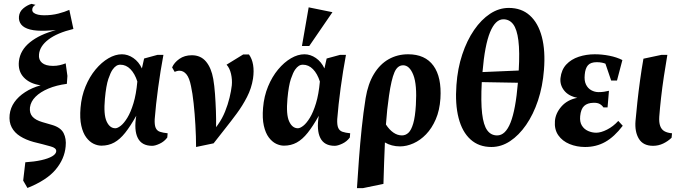

<svg xmlns="http://www.w3.org/2000/svg" viewBox="-20 -746 3523 994"><path d="M122.1 227.1 100 188.9 111.1 94.1Q158.5 91.1 194 83.1Q229.5 75.1 249.8 63.3Q270 51.4 271.1 37.1Q272.3 19.9 242 11.9Q220.4 5.7 198.3 0.1Q176.1 -5.5 153.9 -11Q113.9 -22 84.4 -40.6Q55 -59.1 40.5 -86.8Q26 -114.5 29.9 -152Q34 -188 54.6 -217.1Q75.1 -246.3 109.8 -268.8Q144.4 -291.4 190.3 -304.4Q133.8 -312.6 103.1 -345.3Q72.4 -377.9 77.9 -428.9Q84.4 -486 135.1 -527.1Q185.9 -568.1 269.4 -590L219.1 -587.1Q167.1 -585 135.4 -593.3Q103.8 -601.6 89.9 -619Q76.1 -636.4 78.1 -660.1Q80.5 -685.6 100.2 -702.3Q119.9 -719 143.1 -726L163.9 -720.9Q155.9 -716.5 151.4 -710.5Q146.9 -704.5 146.9 -694.7Q146.9 -685.6 155.3 -679.2Q163.7 -672.9 177.7 -669.9Q191.7 -666.9 208.1 -666.9Q248.4 -666.9 281.7 -675.6Q315 -684.2 338.9 -694.9L360 -596.1Q276.2 -575.9 230.9 -541.4Q185.6 -506.9 181.9 -464.1Q179 -436.6 197.6 -420.7Q216.1 -404.9 254.9 -404.9Q273.1 -404.9 289.2 -408.6Q305.2 -412.2 320 -418.1L329 -353L326.1 -311.9Q271.9 -304.9 230.2 -287.3Q188.6 -269.8 163.9 -245.1Q139.2 -220.5 135.1 -190Q131.9 -160.5 147.9 -142.3Q164 -124.1 199.1 -113.9L249.9 -99.1Q294.2 -86.1 309.2 -57Q324.1 -27.9 319.9 12Q314.4 76.5 268.1 131.9Q221.9 187.2 122.1 227.1Z M505 8.1Q485 8.1 464.2 -1.9Q443.5 -12 426.5 -34.6Q409.5 -57.3 400.9 -95.2Q392.3 -133.1 396.9 -187.9Q401.9 -248.1 422.8 -298.4Q443.6 -348.8 474.7 -386.2Q505.9 -423.6 541.4 -444.3Q576.9 -465 611 -465Q642.1 -465 670.4 -445.6Q698.6 -426.2 714.6 -391.7L726.1 -443.1L795.9 -462.1H826.1Q810.5 -379.1 798.6 -291.1Q786.6 -203 780.9 -129Q779.5 -99.1 786 -84.1Q792.5 -69 808.2 -63.7Q823.9 -58.4 847.9 -56.1L846 -34Q830.2 -13 806.8 -2.1Q783.4 8.9 767.9 8.9Q713.7 8.9 693.4 -31.6Q673 -72.1 685.4 -146.6Q655.4 -93.1 628.1 -58.7Q600.7 -24.2 571.2 -8.1Q541.6 8.1 505 8.1ZM577.1 -82Q588.7 -82 605.3 -95Q621.9 -108 639.3 -136.4Q656.7 -164.7 670.9 -211.3Q685.1 -257.9 691 -324Q678 -364.6 655.4 -387.8Q632.7 -411 603.1 -411Q591.2 -411 581.7 -404.8Q572.1 -398.6 563.1 -385.9Q552.4 -371.1 540.9 -337.2Q529.4 -303.2 523.1 -234.9Q515.6 -153.1 531.9 -117.6Q548.1 -82 577.1 -82Z M995.1 15Q995 -39 991.6 -98.3Q988.3 -157.5 982.5 -210.7Q976.8 -263.9 968.9 -299.9Q960.4 -343.1 945 -361.5Q929.6 -379.9 909.1 -379.9Q902.1 -379.9 895.3 -377.9Q888.5 -376 884.1 -374L871 -397.1Q881.7 -422.1 908.6 -441.1Q935.5 -460 973 -460Q1019.2 -460 1046.7 -427.1Q1074.1 -394.2 1084.1 -337Q1090 -302.7 1093.1 -259.6Q1096.2 -216.4 1097.8 -172Q1099.4 -127.6 1098.7 -87.5L1109.1 -102Q1130.7 -132.5 1145.2 -168.5Q1159.7 -204.5 1168.4 -240.3Q1177 -276 1180.1 -304.1Q1182.9 -333.9 1175.9 -364Q1168.9 -394.1 1152.9 -411.1L1238.9 -464H1268.9Q1285 -442 1290.3 -410.1Q1295.6 -378.3 1289.9 -339.1Q1282.1 -288.9 1258.7 -243.7Q1235.4 -198.5 1205.8 -158.5Q1176.2 -118.5 1148 -83.1L1085.9 -4Z M1450 8.1Q1430 8.1 1409.2 -1.9Q1388.5 -12 1371.5 -34.6Q1354.5 -57.3 1345.9 -95.2Q1337.3 -133.1 1341.9 -187.9Q1346.9 -248.1 1367.8 -298.4Q1388.6 -348.8 1419.7 -386.2Q1450.9 -423.6 1486.4 -444.3Q1521.9 -465 1556 -465Q1587.1 -465 1615.4 -445.6Q1643.6 -426.2 1659.6 -391.7L1671.1 -443.1L1740.9 -462.1H1771.1Q1755.5 -379.1 1743.6 -291.1Q1731.6 -203 1725.9 -129Q1724.5 -99.1 1731 -84.1Q1737.5 -69 1753.2 -63.7Q1768.9 -58.4 1792.9 -56.1L1791 -34Q1775.2 -13 1751.8 -2.1Q1728.4 8.9 1712.9 8.9Q1658.7 8.9 1638.4 -31.6Q1618 -72.1 1630.4 -146.6Q1600.4 -93.1 1573.1 -58.7Q1545.7 -24.2 1516.2 -8.1Q1486.6 8.1 1450 8.1ZM1522.1 -82Q1533.7 -82 1550.3 -95Q1566.9 -108 1584.3 -136.4Q1601.7 -164.7 1615.9 -211.3Q1630.1 -257.9 1636 -324Q1623 -364.6 1600.4 -387.8Q1577.7 -411 1548.1 -411Q1536.2 -411 1526.7 -404.8Q1517.1 -398.6 1508.1 -385.9Q1497.4 -371.1 1485.9 -337.2Q1474.4 -303.2 1468.1 -234.9Q1460.6 -153.1 1476.9 -117.6Q1493.1 -82 1522.1 -82ZM1543.2 -507.9 1578 -708 1701.1 -682.9 1581.1 -507.9Z M1828 228Q1832.8 154 1838.5 75.5Q1844.3 -3 1852.6 -82.7Q1860.9 -162.5 1872.9 -238Q1885.2 -312.5 1916 -363.1Q1946.7 -413.7 1992.1 -439.4Q2037.5 -465 2092.9 -465Q2181 -465 2224 -405.7Q2267 -346.4 2260.1 -236Q2256.1 -174.8 2236 -128.4Q2215.9 -82 2185.9 -50.8Q2155.9 -19.6 2120.4 -3.9Q2085 11.9 2051 11.9Q2028.9 11.9 2009.3 6.7Q1989.7 1.6 1972.7 -8.5Q1970.4 40.5 1968.6 94.7Q1966.9 149 1965.1 206L1858.9 228ZM2060.9 -45Q2080 -45 2094.6 -58.7Q2109.2 -72.4 2119.3 -106.8Q2129.4 -141.1 2133 -202.1Q2139.5 -307.9 2119.9 -357.9Q2100.2 -408 2067.1 -408Q2037.6 -408 2021.9 -371.2Q2006.1 -334.4 1994.1 -251.9Q1983.5 -180.7 1978 -101.4Q1995.6 -74.1 2016.7 -59.6Q2037.7 -45 2060.9 -45Z M2524.1 15Q2459 15 2415.9 -24.1Q2372.7 -63.1 2354.2 -135.1Q2335.6 -207.1 2343 -306Q2349 -391.4 2373.1 -463.9Q2397.2 -536.5 2434.4 -590.6Q2471.5 -644.6 2517.3 -674.8Q2563.1 -705 2614.1 -705Q2679.9 -705 2723.1 -665.9Q2766.4 -626.9 2785.2 -555.1Q2804.1 -483.2 2796.1 -384Q2789.5 -298.6 2765.4 -226.1Q2741.2 -153.5 2703.8 -99.4Q2666.4 -45.4 2620.7 -15.2Q2575.1 15 2524.1 15ZM2553.9 -44.9Q2596.7 -44.9 2623.1 -111.3Q2649.5 -177.7 2661.2 -317.6L2474.2 -320.9Q2468.9 -219.1 2475.9 -158.6Q2483 -98.1 2502.4 -71.5Q2521.7 -44.9 2553.9 -44.9ZM2477.9 -372.9 2665.5 -380.9Q2671.1 -478.7 2663.7 -536.6Q2656.4 -594.5 2636.9 -620.3Q2617.4 -646.1 2585.9 -646.1Q2544.6 -646.1 2517.1 -579.3Q2489.6 -512.5 2477.9 -372.9Z M3009.1 15Q2965.9 15 2928.6 -0.3Q2891.4 -15.6 2870.3 -45.8Q2849.3 -75.9 2852.9 -119.9Q2856.3 -160.1 2886.8 -194.9Q2917.4 -229.6 2968.9 -239.6Q2923.3 -248.7 2900.7 -277.4Q2878.1 -306 2881.6 -341.5Q2886.5 -385.2 2911.8 -412.2Q2937.1 -439.2 2976.1 -452.1Q3015.1 -465 3059.1 -465Q3096.7 -465 3134.7 -457.5Q3172.7 -450 3202.1 -435.1L3174.2 -329H3144.1L3114.4 -416.2Q3108.6 -419 3096.4 -421.6Q3084.2 -424.1 3069.5 -424.1Q3038 -424.1 3023.9 -408.2Q3009.9 -392.2 3007.2 -359.5Q3004 -328.5 3013.6 -308.6Q3023.2 -288.7 3041.1 -278.9Q3058.9 -269.1 3078.9 -269.1Q3095.6 -269.1 3107.4 -271.1Q3119.2 -273 3132.6 -276L3125.4 -190H3103.9Q3096.7 -201 3084.7 -207.8Q3072.6 -214.5 3052.9 -213.9Q3021.1 -213.3 3004.2 -197.6Q2987.2 -182 2983.6 -144.7Q2980.7 -115 2992.4 -96Q3004.1 -77 3024.7 -67.9Q3045.2 -58.9 3066.6 -58.9Q3091.1 -58.9 3122.9 -75.1Q3154.7 -91.2 3180.9 -120L3204 -94.9Q3160.2 -37.4 3113.4 -11.2Q3066.6 15 3009.1 15Z M3361.1 8.9Q3309.6 8.9 3287.6 -27.4Q3265.5 -63.6 3270.1 -120.1Q3273.8 -163.5 3279.7 -217.6Q3285.6 -271.8 3293.6 -329.8Q3301.5 -387.9 3311.1 -442.1L3405.1 -462.1H3435Q3425.7 -407.7 3417.1 -351Q3408.5 -294.2 3402.5 -240.8Q3396.5 -187.4 3393.1 -142.1Q3391.1 -112.1 3397.9 -93.7Q3404.6 -75.2 3419.9 -66.6Q3435.1 -58 3459.1 -56L3456.9 -33Q3438.2 -14.8 3413.4 -2.9Q3388.6 8.9 3361.1 8.9Z"/></svg>

Font: Ancizar Serif Light
Style: Italic
Weight: 300
Italic angle: -4°
Designer: Cesar Puertas, Viviana Monsalve, Julian Moncada, Julian Prieto, Jose Castro, Felipe Aragon, Mariel Hernandez, Sara Alarc
Version: Version 8.100